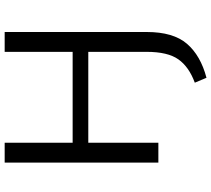

<svg xmlns="http://www.w3.org/2000/svg" viewBox="-61 -637 904 822"><g transform="rotate(-90 391.0 -226.0)"><path d="M665 -658V-50Q665 64 614.5 122.5Q564 181 469 206L448 156Q516 131 548 85.5Q580 40 580 -50V-300H191V0H106V-658H191V-367H580V-658Z"/></g></svg>

Font: Ysabeau Infant Medium
Style: Regular
Weight: 500
Designer: Christian Thalmann (Catharsis Fonts)
Version: Version 0.003